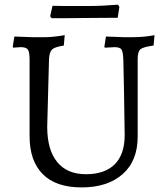

<svg xmlns="http://www.w3.org/2000/svg" viewBox="-20 -798 721 830"><path d="M42 -640.1Q105 -637.2 121.1 -637.2H174.3Q207.5 -637.2 259.8 -646L255.9 -601.1Q216.8 -595.2 205.1 -584Q193.8 -572.8 191.9 -543.9L184.1 -250Q184.1 -150.4 227.1 -97.7Q270 -44.9 351.6 -44.9Q433.1 -44.9 476.1 -87.9Q519 -130.9 519 -213.9L516.1 -402.8Q514.2 -466.8 513.2 -540Q511.7 -575.2 504.9 -584.5Q498 -593.8 476.1 -594.2L450.2 -592.8Q442.4 -591.8 433.1 -591.8L431.2 -596.2L438 -640.1Q501 -637.2 517.1 -637.2H550.8Q604 -637.2 647.9 -646L644 -601.1Q599.1 -595.2 586.9 -585Q575.2 -574.7 575.2 -543.9V-208Q575.2 -102.1 509.8 -44.9Q444.3 12.2 333 12.2Q221.2 12.2 164.6 -45.4Q107.9 -103 107.9 -209V-540Q107.9 -572.3 101.1 -583Q94.2 -593.8 70.8 -594.2L48.8 -592.8Q43 -591.8 37.1 -591.8L35.2 -596.2ZM262.2 -772H360.8Q419.9 -772 490.2 -777.8L496.1 -768.1L488.8 -721.2L347.2 -720.2L252.9 -719.2H203.1L196.8 -728L207 -772.9Q234.9 -772 262.2 -772Z"/></svg>

Font: Alegreya-Regular
Style: Regular
Weight: 400
Designer: Juan Pablo del Peral
Foundry: Juan Pablo del Peral
Version: Version 1.003